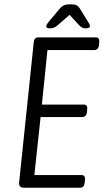

<svg xmlns="http://www.w3.org/2000/svg" viewBox="-20 -874 482 894"><path d="M91 0Q67 0 69 -24L137 -676Q138 -688 143 -694Q148 -700 160 -700H426Q444 -700 442 -678L441 -664Q438 -641 419 -641H201L175 -387H370Q389 -387 386 -365L385 -352Q382 -329 363 -329H169L140 -59H359Q378 -59 376 -37L374 -23Q372 0 353 0ZM214 -742Q195 -742 195 -751Q195 -759 213 -780L261 -837Q269 -846 279.5 -850Q290 -854 308 -854Q327 -854 335.5 -850Q344 -846 350 -837L386 -779Q391 -771 395 -764Q399 -757 399 -753Q399 -742 379 -742Q370 -742 363.5 -745Q357 -748 349 -756L304 -805L248 -756Q232 -742 214 -742Z"/></svg>

Font: Asap Condensed Condensed Light
Style: Italic
Weight: 300
Width: 3
Italic angle: -6°
Designer: Pablo Cosgaya
Foundry: Omnibus-Type
Version: Version 3.001; ttfautohint (v1.8.4.7-5d5b)